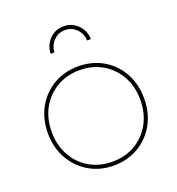

<svg xmlns="http://www.w3.org/2000/svg" viewBox="-132 -833 869 941"><g transform="rotate(-20 303.0 -363.0)"><path d="M303 -517Q375 -517 432 -484Q489 -451 521.5 -392.5Q554 -334 554 -259Q554 -184 521.5 -125.5Q489 -67 432 -33.5Q375 0 303 0Q231 0 174.5 -33.5Q118 -67 85 -125.5Q52 -184 52 -259Q52 -334 85 -392.5Q118 -451 174.5 -484Q231 -517 303 -517ZM303 -497Q236 -497 184 -466.5Q132 -436 102 -382.5Q72 -329 72 -259Q72 -189 102 -135Q132 -81 184 -50.5Q236 -20 303 -20Q370 -20 422 -50.5Q474 -81 504 -135Q534 -189 534 -259Q534 -329 504 -382.5Q474 -436 422 -466.5Q370 -497 303 -497ZM218 -621H198Q200 -666 230 -696Q260 -726 303 -726Q346 -726 376.5 -696Q407 -666 408 -621H388Q387 -657 362.5 -681.5Q338 -706 303 -706Q268 -706 244 -681.5Q220 -657 218 -621Z"/></g></svg>

Font: Alexandria Thin
Style: Regular
Weight: 250
Designer: Mohamed Gaber
Foundry: Kief Type Foundry
Version: Version 5.100